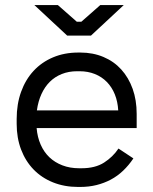

<svg xmlns="http://www.w3.org/2000/svg" viewBox="-20 -734 606 760"><path d="M289 6H297Q332 6 362 -1.5Q392 -9 418.5 -23Q445 -37 467.5 -58.5Q490 -80 508 -107L449 -146Q427 -113 392 -90.5Q357 -68 303 -68H293Q257 -68 227 -79.5Q197 -91 175.5 -111.5Q154 -132 141 -161.5Q128 -191 125 -227H521V-283Q521 -338 505 -382.5Q489 -427 460 -459Q431 -491 389.5 -508.5Q348 -526 298 -526H290Q235 -526 190 -507Q145 -488 113 -453.5Q81 -419 63.5 -370.5Q46 -322 46 -263V-244Q46 -188 63.5 -142Q81 -96 113 -63Q145 -30 190 -12Q235 6 289 6ZM126 -297Q131 -333 144 -361.5Q157 -390 177 -410Q197 -430 224.5 -441Q252 -452 285 -452H295Q328 -452 355.5 -441Q383 -430 403 -409.5Q423 -389 434.5 -360.5Q446 -332 448 -297ZM246 -593H340L470 -714H377L302 -648H284L209 -714H116Z"/></svg>

Font: Fixel Variable
Style: Regular
Weight: 100
Width: 3
Designer: AlfaBravo + MacPaw
Foundry: Kyrylo Tkachov, Marchela Mozhyna, Serhii Makarenko, Maria Weinstein, Zakhar Kryvoshyya
Version: Version 1.211